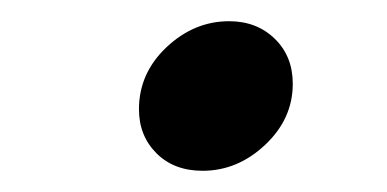

<svg xmlns="http://www.w3.org/2000/svg" viewBox="-20 -486 365 181"><path d="M111 -383Q111 -417 137 -441.5Q163 -466 196 -466Q222 -466 239 -449.5Q256 -433 256 -407Q256 -374 230 -349.5Q204 -325 171 -325Q144 -325 127.5 -341.5Q111 -358 111 -383Z"/></svg>

Font: Open Sauce Two Light Italic
Style: Regular
Weight: 300
Italic angle: -10°
Designer: Alfredo Marco Pradil
Foundry: Creative Sauce Fz LLC
Version: Version 1.477